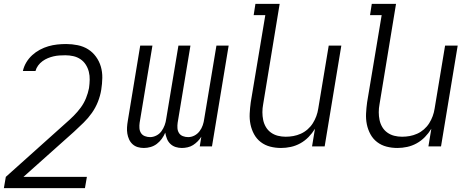

<svg xmlns="http://www.w3.org/2000/svg" viewBox="-21 -755 2441 990"><path d="M417 215H-1L9 157L317 -119Q339 -138 359 -158Q379 -178 395.5 -200.5Q412 -223 422.5 -249Q433 -275 438 -301Q441 -323 441.5 -344Q442 -365 437 -385Q432 -405 421 -422Q410 -439 393.5 -450Q377 -461 357 -465.5Q337 -470 316 -470Q301 -470 285.5 -469Q270 -468 255 -464.5Q240 -461 225.5 -455Q211 -449 198 -439.5Q185 -430 175.5 -417Q166 -404 162 -389H97Q102 -412 114.5 -433Q127 -454 145 -470.5Q163 -487 184.5 -498.5Q206 -510 228.5 -516.5Q251 -523 274 -525.5Q297 -528 320 -528Q350 -528 379.5 -522Q409 -516 433 -501Q457 -486 474 -462.5Q491 -439 499 -411.5Q507 -384 506.5 -353.5Q506 -323 501 -292Q496 -261 484 -230.5Q472 -200 453 -173Q434 -146 410 -122.5Q386 -99 361 -76L100 157H427Z M721 8Q704 8 689 3.5Q674 -1 662.5 -11.5Q651 -22 644.5 -36.5Q638 -51 635.5 -66.5Q633 -82 634 -98.5Q635 -115 638 -132L702 -520H765L699 -122Q697 -108 698 -94Q699 -80 706 -69Q713 -58 726 -53Q739 -48 753 -48Q769 -48 785 -56Q801 -64 811.5 -78.5Q822 -93 828 -109.5Q834 -126 836 -142L899 -520H961L895 -122Q893 -108 894 -94Q895 -80 902 -69Q909 -58 922 -53Q935 -48 949 -48Q966 -48 981.5 -56Q997 -64 1008 -78.5Q1019 -93 1024.5 -109.5Q1030 -126 1032 -142L1095 -520H1158L1072 0H1009L1017 -50Q1009 -37 998 -26Q987 -15 974.5 -7Q962 1 946.5 4.5Q931 8 917 8Q900 8 884.5 3Q869 -2 857.5 -13Q846 -24 840 -39Q834 -54 831 -71Q824 -54 813 -39Q802 -24 787.5 -13Q773 -2 755.5 3Q738 8 721 8Z M1428 8Q1399 8 1372 1Q1345 -6 1323.5 -22.5Q1302 -39 1289 -63Q1276 -87 1270.5 -114Q1265 -141 1266.5 -170Q1268 -199 1272 -228L1347 -677H1287L1296 -735H1421L1336 -218Q1332 -197 1332 -176.5Q1332 -156 1336 -136.5Q1340 -117 1350 -100Q1360 -83 1376 -71.5Q1392 -60 1411.5 -55Q1431 -50 1452 -50Q1472 -50 1491.5 -53.5Q1511 -57 1530 -65.5Q1549 -74 1565 -88Q1581 -102 1592 -119.5Q1603 -137 1610 -156Q1617 -175 1620 -195L1674 -520H1739L1653 0H1588L1603 -91Q1589 -68 1570 -48.5Q1551 -29 1527.5 -16Q1504 -3 1478.5 2.5Q1453 8 1428 8Z M2028 8Q1999 8 1972 1Q1945 -6 1923.5 -22.5Q1902 -39 1889 -63Q1876 -87 1870.5 -114Q1865 -141 1866.5 -170Q1868 -199 1872 -228L1947 -677H1887L1896 -735H2021L1936 -218Q1932 -197 1932 -176.5Q1932 -156 1936 -136.5Q1940 -117 1950 -100Q1960 -83 1976 -71.5Q1992 -60 2011.5 -55Q2031 -50 2052 -50Q2072 -50 2091.5 -53.5Q2111 -57 2130 -65.5Q2149 -74 2165 -88Q2181 -102 2192 -119.5Q2203 -137 2210 -156Q2217 -175 2220 -195L2274 -520H2339L2253 0H2188L2203 -91Q2189 -68 2170 -48.5Q2151 -29 2127.5 -16Q2104 -3 2078.5 2.5Q2053 8 2028 8Z"/></svg>

Font: Iosevka Light Extended
Style: Italic
Weight: 300
Width: 7
Italic angle: -9°
Monospace: yes
Designer: Belleve Invis
Foundry: Belleve Invis
Version: Version 32.5.0; ttfautohint (v1.8.4)